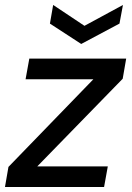

<svg xmlns="http://www.w3.org/2000/svg" viewBox="-29 -753 531 773"><path d="M-9 0 5 -81 347 -434H74L89 -517H479L465 -436L121 -83H405L390 0ZM466 -733 452 -658 298 -576 172 -658 185 -733 311 -649Z"/></svg>

Font: DM Sans 11pt Medium
Style: Italic
Weight: 500
Italic angle: -10°
Version: Version 4.004;gftools[0.9.30]